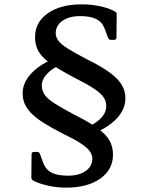

<svg xmlns="http://www.w3.org/2000/svg" viewBox="-20 -758 680 882"><path d="M236 -605Q236 -587 249 -570Q262 -553 292 -534.5Q322 -516 373 -489Q426 -463 461 -440.5Q496 -418 516.5 -397Q537 -376 546.5 -354Q556 -332 556 -306Q556 -256 516 -213.5Q476 -171 405 -143L346 -163Q402 -178 435 -207Q468 -236 468 -270Q468 -293 455.5 -311.5Q443 -330 411.5 -351Q380 -372 320 -402Q250 -439 211 -467Q172 -495 156.5 -523Q141 -551 141 -587Q141 -656 199.5 -697Q258 -738 356 -738Q400 -738 441.5 -729Q483 -720 508 -705Q517 -701 516 -691L515 -585Q515 -576 505 -575H490Q481 -574 477 -583L460 -628Q449 -657 422 -670.5Q395 -684 348 -684Q298 -684 267 -662.5Q236 -641 236 -605ZM404 -29Q404 -48 391.5 -64.5Q379 -81 349 -100.5Q319 -120 267 -145Q214 -172 179 -194.5Q144 -217 123.5 -238Q103 -259 93.5 -281Q84 -303 84 -329Q84 -378 124 -421Q164 -464 235 -491L294 -471Q238 -457 205 -427.5Q172 -398 172 -365Q172 -342 184.5 -323.5Q197 -305 229 -284Q261 -263 320 -232Q390 -197 429 -168.5Q468 -140 483.5 -112Q499 -84 499 -47Q499 21 440.5 62.5Q382 104 284 104Q240 104 198.5 94.5Q157 85 132 71Q123 66 124 56L125 -50Q125 -59 135 -60H150Q159 -61 163 -52L180 -6Q192 23 218.5 36Q245 49 292 49Q343 49 373.5 27.5Q404 6 404 -29Z"/></svg>

Font: Hahmlet Medium
Style: Regular
Weight: 500
Version: Version 1.002